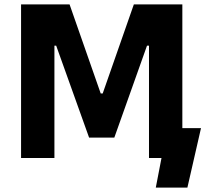

<svg xmlns="http://www.w3.org/2000/svg" viewBox="-20 -720 955 875"><path d="M76 0H228V-512H236L386 -93H501L650 -512H659V0H716L690 135H834L896 -136H811V-700H590L448 -294H439L297 -700H76Z"/></svg>

Font: Fixel Display Bold
Style: Bold
Weight: 700
Designer: AlfaBravo + MacPaw
Foundry: Kyrylo Tkachov, Marchela Mozhyna, Serhii Makarenko, Maria Weinstein, Zakhar Kryvoshyya
Version: Version 1.211